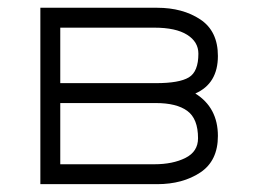

<svg xmlns="http://www.w3.org/2000/svg" viewBox="-20 -470 659 490"><path d="M83 -450.2H380.9Q446.3 -450.2 491.2 -420.4Q536.1 -390.6 536.1 -327.1Q536.1 -256.8 478.5 -231.4Q536.1 -195.3 536.1 -123Q536.1 -59.6 491.2 -29.8Q446.3 0 380.9 0H83ZM133.8 -207V-50.8H374Q420.9 -50.8 453.1 -66.9Q485.4 -83 485.4 -117.2Q485.4 -167 458 -187Q430.7 -207 377.9 -207ZM133.8 -399.4V-257.8H377.9Q437.5 -257.8 461.9 -272.5Q486.3 -287.1 486.3 -333Q486.3 -363.3 457.5 -381.3Q428.7 -399.4 374 -399.4Z"/></svg>

Font: Jura
Style: Book
Weight: 400
Version: Version 2.3